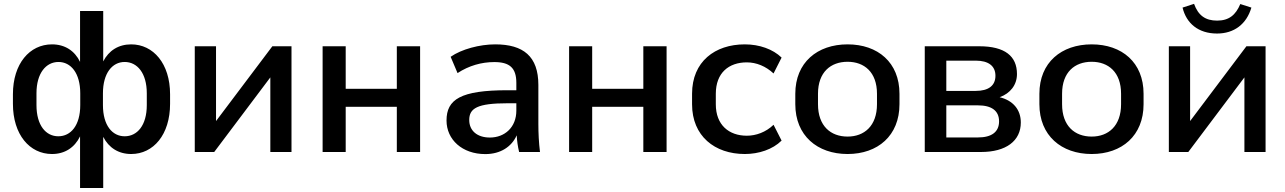

<svg xmlns="http://www.w3.org/2000/svg" viewBox="-20 -775 6553 979"><path d="M506.3 183.6V-77.1C534.7 -21.5 584.5 10.3 648.9 10.3C762.7 10.3 847.2 -88.9 847.2 -245.6V-294.4C847.2 -450.7 761.7 -548.8 648.9 -548.8C584 -548.8 534.7 -517.1 506.3 -461.9V-718.8H388.2V-459.5C360.8 -516.1 311 -548.8 245.1 -548.8C131.3 -548.8 45.9 -450.7 45.9 -294.4V-245.6C45.9 -88.9 130.9 10.3 245.1 10.3C310.5 10.3 360.4 -22.5 388.2 -79.6V183.6ZM277.3 -80.1C214.4 -80.1 166 -134.8 166 -239.3V-299.3C166 -402.3 214.8 -459 278.3 -459C341.3 -459 389.2 -402.3 389.2 -299.3V-239.3C389.2 -134.8 340.8 -80.1 277.3 -80.1ZM615.7 -80.1C553.2 -80.1 504.9 -134.8 504.9 -239.3V-299.3C504.9 -402.3 552.7 -459 615.7 -459C679.7 -459 728.5 -402.3 728.5 -299.3V-239.3C728.5 -134.8 679.2 -80.1 615.7 -80.1Z M1072.3 0 1358.4 -380.4V0H1466.3V-539.1H1368.7L1081.5 -157.7V-539.1H973.1V0Z M1742.7 0V-230.5H2003.4V0H2122.1V-539.1H2003.4V-322.3H1742.7V-539.1H1625V0Z M2454.6 10.7C2532.2 10.7 2588.9 -26.9 2614.7 -85C2616.2 -56.6 2620.1 -28.3 2627 0H2733.4C2727.5 -47.4 2725.1 -95.7 2725.1 -143.1V-341.8C2725.1 -487.8 2648.4 -548.8 2504.9 -548.8C2426.3 -548.8 2333.5 -524.4 2277.8 -485.4L2313 -402.3C2371.1 -440.4 2435.5 -458.5 2500.5 -458.5C2577.6 -458.5 2612.8 -429.7 2612.8 -352.5V-314.9H2567.9C2328.6 -314.9 2256.8 -268.1 2256.8 -160.6C2256.8 -63 2336.9 10.7 2454.6 10.7ZM2478 -73.7C2412.6 -73.7 2372.6 -108.9 2372.6 -163.1C2372.6 -222.7 2413.1 -248.5 2568.8 -248.5H2612.8V-210.9C2612.8 -126 2553.7 -73.7 2478 -73.7Z M2999.5 0V-230.5H3260.3V0H3378.9V-539.1H3260.3V-322.3H2999.5V-539.1H2881.8V0Z M3777.8 10.3C3848.6 10.3 3919.4 -12.7 3965.3 -58.1L3924.3 -138.7C3884.8 -100.6 3834.5 -83 3788.1 -83C3696.8 -83 3629.9 -137.7 3629.9 -243.2V-296.9C3629.9 -403.8 3696.3 -457 3788.1 -457C3836.9 -457 3885.3 -437 3924.3 -400.4L3965.3 -481.4C3920.9 -524.4 3852.1 -548.8 3777.8 -548.8C3625.5 -548.8 3508.8 -460.9 3508.8 -296.9V-243.2C3508.8 -81.5 3624 10.3 3777.8 10.3Z M4301.8 10.3C4456.1 10.3 4566.4 -83.5 4566.4 -243.7V-296.9C4566.4 -456.5 4456.1 -548.8 4301.8 -548.8C4147.5 -548.8 4035.2 -456.5 4035.2 -296.9V-243.7C4035.2 -83.5 4147.5 10.3 4301.8 10.3ZM4301.8 -78.6C4215.8 -78.6 4150.9 -132.3 4150.9 -243.7V-296.9C4150.9 -407.2 4215.8 -460 4301.8 -460C4386.7 -460 4451.7 -407.2 4451.7 -296.9V-243.7C4451.7 -132.8 4386.7 -78.6 4301.8 -78.6Z M4982.4 0C5109.9 0 5185.1 -56.6 5185.1 -150.4C5185.1 -215.3 5146 -262.7 5077.1 -279.3C5131.3 -298.8 5165.5 -341.8 5165.5 -397.5C5165.5 -488.8 5104 -539.1 4973.1 -539.1H4695.3V0ZM4805.2 -237.8H4966.8C5036.1 -237.8 5074.2 -210.4 5074.2 -156.2C5074.2 -102.1 5036.1 -74.2 4966.8 -74.2H4805.2ZM4805.2 -465.8H4955.1C5020.5 -465.8 5055.7 -438.5 5055.7 -388.7C5055.7 -338.4 5020.5 -311.5 4955.1 -311.5H4805.2Z M5546.4 10.3C5700.7 10.3 5811 -83.5 5811 -243.7V-296.9C5811 -456.5 5700.7 -548.8 5546.4 -548.8C5392.1 -548.8 5279.8 -456.5 5279.8 -296.9V-243.7C5279.8 -83.5 5392.1 10.3 5546.4 10.3ZM5546.4 -78.6C5460.4 -78.6 5395.5 -132.3 5395.5 -243.7V-296.9C5395.5 -407.2 5460.4 -460 5546.4 -460C5631.3 -460 5696.3 -407.2 5696.3 -296.9V-243.7C5696.3 -132.8 5631.3 -78.6 5546.4 -78.6Z M6039.1 0 6325.2 -380.4V0H6433.1V-539.1H6335.4L6048.3 -157.7V-539.1H5939.9V0ZM6185.5 -604C6272.9 -604 6335.9 -651.9 6360.8 -736.3L6304.2 -754.4C6280.8 -698.2 6246.1 -669.9 6186 -669.9C6126 -669.9 6089.8 -696.3 6068.4 -755.4L6009.8 -736.3C6028.8 -656.7 6089.8 -604 6185.5 -604Z"/></svg>

Font: Winston Medium
Style: Regular
Weight: 500
Designer: Vernon Adams, Kim Jin-seong, David Berlow, Cristiano Sobral
Foundry: The Winston Project Authors
Version: Version 3.004